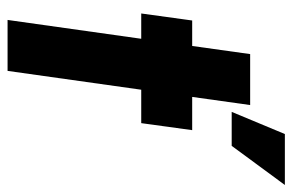

<svg xmlns="http://www.w3.org/2000/svg" viewBox="-156 -636 791 520"><g transform="rotate(90 240.0 -375.5)"><path d="M313 -362H222.5L171.5 0H33.5L84.5 -362H16L35 -500H104L126 -657H264L242 -500H332ZM282.5 -607 342.5 -751H480.5L374.5 -607Z"/></g></svg>

Font: Urbanist ExtraBold
Style: Italic
Weight: 800
Italic angle: -8°
Designer: Corey Hu
Foundry: Corey Hu
Version: Version 1.321; ttfautohint (v1.8.4.7-5d5b)